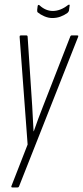

<svg xmlns="http://www.w3.org/2000/svg" viewBox="-20 -636 363 841"><path d="M34 185Q31 185 30 183.5Q29 182 30 179L101 -3L66 -474Q66 -479 67.5 -480Q69 -481 72 -481H95Q101 -481 101 -475L121 -172Q122 -144 124 -116Q126 -88 127 -61H128Q137 -88 147.5 -115.5Q158 -143 168 -169L287 -474Q289 -481 294 -481H318Q320 -481 322 -480Q324 -479 322 -474L64 179Q62 185 57 185ZM209 -557Q192 -557 174.5 -564.5Q157 -572 145 -582Q142 -586 143 -594L145 -610Q146 -614 148.5 -614.5Q151 -615 154 -612Q167 -600 181.5 -594Q196 -588 211 -588Q245 -588 278 -614Q281 -616 283.5 -615.5Q286 -615 285 -611L282 -589Q280 -583 275 -579Q261 -569 244.5 -563Q228 -557 209 -557Z"/></svg>

Font: Sofia Sans Extra Condensed ExtraLight
Style: Italic
Weight: 250
Italic angle: -9°
Version: Version 4.100